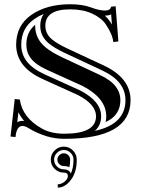

<svg xmlns="http://www.w3.org/2000/svg" viewBox="-20 -640 661 900"><path d="M504.6 -525.1 501 -572.8Q494.6 -569.6 486.6 -567.9Q486.1 -567.9 471.9 -566.7H471.4Q485.8 -554 495.6 -539.3Q500.5 -532 504.6 -525.1ZM61 -67.1Q68.6 -71.5 76.2 -72.8Q85.7 -74 93.5 -72.8Q76.9 -92 66.2 -114ZM424.6 -26.4Q462.9 -34.9 490.7 -48.8Q518.6 -62.7 535.4 -81.4Q552.2 -100.1 560.2 -122.1Q568.1 -144 568.1 -170.7Q568.1 -214.1 541.3 -249.1Q514.4 -284.2 456.8 -311L281 -393.1Q235.4 -414.8 209.5 -436Q168.7 -469.2 168.7 -519.3Q168.7 -551.8 184.8 -574.5Q161.4 -564.9 141.4 -551Q79.6 -508.5 79.6 -430.2Q79.6 -386.5 105 -353Q131.8 -317.6 189.7 -291.3L355.7 -216.1Q454.1 -165 454.1 -95Q454.1 -52.2 424.6 -26.4ZM500.5 -608.4 522 -610.8 534.9 -445.6 511 -443.1Q507.8 -478.5 475.8 -525.9Q455.6 -555.9 412.5 -576Q369.4 -596.2 308.6 -596.2Q192.6 -596.2 192.6 -519.3Q192.6 -480.7 224.6 -454.6Q248.3 -435.3 291.3 -414.8L467 -332.8Q591.8 -274.2 592 -170.7Q592 10.7 281.5 10.7Q239 10.7 199.7 -1Q153.1 -15.1 114.3 -39.1Q97.4 -49.6 85.2 -49.6Q57.6 -49.6 52.7 2.4L29.3 0L49.1 -175.8L73 -173.3Q85 -88.1 177.2 -36.9Q220 -13.2 281.5 -13.2Q430.2 -13.2 430.2 -95Q430.2 -150.6 345.2 -194.6L179.9 -269.5Q116.5 -298.3 85.9 -338.6Q55.9 -378.2 55.7 -430.2Q55.7 -521.2 127.7 -570.8Q199.5 -620.1 308.6 -620.1Q366.5 -620.1 405.5 -605.5Q445.3 -590.6 471.9 -590.6Q497.3 -590.6 500.5 -608.4ZM475.3 -68.1Q478 -81.1 478 -95Q478 -137.5 449.7 -173.3Q421.4 -209.2 366.2 -237.5L199.7 -313Q147.2 -336.7 124 -367.4Q103.5 -394.5 103.5 -430.2V-430.7Q103.5 -489.7 144.8 -523.9V-519.3Q144.8 -458 194.3 -417.5Q222.4 -394.5 270.8 -371.6L446.8 -289.3Q499 -264.9 522.2 -234.6Q544.2 -206.1 544.2 -170.7V-170.4Q544.2 -148.4 537.6 -130.4Q531.2 -112.8 517.6 -97.4Q503.7 -82 480 -70.3ZM339.8 108.4Q339.8 167.5 312 203.6Q284.7 239.5 250.7 239.5V223.9Q267.6 223.9 282.8 211.4Q298.1 199 298.1 184.6Q298.1 169.2 279.1 169.2Q253.9 169.2 236 151.2Q218 133.3 218 108.3Q218 83.3 236 65.3Q253.9 47.4 278.9 47.4Q304 47.4 321.9 65.3Q339.8 83.3 339.8 108.4ZM279.1 153.8Q284.4 153.8 288.8 154.8Q306.6 158.4 312 173.8Q324.5 146.7 324.5 108.4Q324.5 89.8 311 76.4Q297.6 63 279.1 63Q260.5 63 247.1 76.4Q233.6 89.8 233.6 108.4Q233.6 127 247.1 140.4Q260.5 153.8 279.1 153.8ZM308.8 108.4Q308.8 127.7 305.4 143.8Q299.3 140.9 292 139.4Q285.9 138.2 279.1 138.2Q266.8 138.2 257.9 129.4Q249 120.6 249 108.4Q249 96.2 257.9 87.4Q266.8 78.6 279.1 78.6Q291.3 78.6 300 87.4Q308.8 96.2 308.8 108.4Z"/></svg>

Font: itsadzokeS01
Style: Regular
Weight: 600
Width: 6
Version: Version 0.46